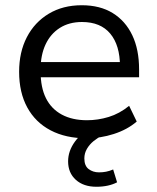

<svg xmlns="http://www.w3.org/2000/svg" viewBox="-20 -519 600 733"><path d="M311 9Q231 9 173 -21.5Q115 -52 84 -109Q53 -166 53 -245Q53 -320 82.5 -377Q112 -434 166 -466.5Q220 -499 292 -499Q362 -499 410.5 -469Q459 -439 485 -384.5Q511 -330 511 -254V-224H117V-282H455L438 -266Q438 -346 401 -390.5Q364 -435 293 -435Q244 -435 208.5 -412.5Q173 -390 154 -349.5Q135 -309 135 -254V-246Q135 -185 155.5 -144Q176 -103 216 -81.5Q256 -60 312 -60Q354 -60 395 -72.5Q436 -85 473 -115L502 -55Q466 -24 414.5 -7.5Q363 9 311 9ZM348 194Q299 194 269.5 167.5Q240 141 240 97Q240 57 266.5 21Q293 -15 337 -37L368 0Q353 7 337.5 19.5Q322 32 312 49Q302 66 302 86Q302 114 318.5 126.5Q335 139 358 139Q372 139 385 136.5Q398 134 412 128L427 177Q412 185 392 189.5Q372 194 348 194Z"/></svg>

Font: Nunito Sans 10pt
Style: Regular
Weight: 400
Designer: Vernon Adams
Foundry: Vernon Adams
Version: Version 3.101;gftools[0.9.27]